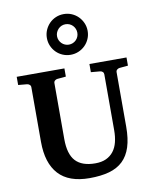

<svg xmlns="http://www.w3.org/2000/svg" viewBox="-106 -1078 941 1173"><g transform="rotate(-10 364.5 -491.5)"><path d="M649.9 -615.2Q641.6 -614.3 634.8 -608.4Q627.9 -602.5 627.9 -592.8V-253.9Q627.9 -180.2 611.3 -128.7Q594.7 -77.1 561 -44.9Q527.3 -12.7 475.8 1.7Q424.3 16.1 354 16.1Q225.1 16.1 162.1 -53Q99.1 -122.1 99.1 -253.9V-592.8Q99.1 -602.5 92 -608.4Q85 -614.3 76.2 -615.2L22 -620.1V-670.9H317.9V-620.1L264.2 -615.2Q255.9 -614.3 249 -608.4Q242.2 -602.5 242.2 -592.8V-246.1Q242.2 -152.3 281.7 -109.6Q321.3 -66.9 403.8 -66.9Q443.4 -66.9 471.2 -79.8Q499 -92.8 517.1 -116.2Q535.2 -139.6 543.5 -172.6Q551.8 -205.6 551.8 -246.1V-592.8Q551.8 -602.5 545.4 -608.4Q539.1 -614.3 529.8 -615.2L473.1 -620.1V-670.9H703.1V-620.1ZM433.6 -872.1Q433.6 -885.3 428.7 -896.7Q423.8 -908.2 415.3 -917Q406.7 -925.8 395.3 -930.7Q383.8 -935.5 370.6 -935.5Q357.9 -935.5 346.4 -930.7Q335 -925.8 326.4 -917Q317.9 -908.2 312.7 -896.7Q307.6 -885.3 307.6 -872.1Q307.6 -858.9 312.7 -847.4Q317.9 -835.9 326.4 -827.4Q335 -818.8 346.4 -814Q357.9 -809.1 370.6 -809.1Q383.8 -809.1 395.3 -814Q406.7 -818.8 415.3 -827.4Q423.8 -835.9 428.7 -847.4Q433.6 -858.9 433.6 -872.1ZM497.6 -872.1Q497.6 -845.7 487.5 -822.8Q477.5 -799.8 460.2 -782.7Q442.9 -765.6 419.9 -755.9Q397 -746.1 370.6 -746.1Q344.7 -746.1 321.8 -755.9Q298.8 -765.6 281.7 -782.7Q264.6 -799.8 254.6 -822.8Q244.6 -845.7 244.6 -872.1Q244.6 -898.4 254.6 -921.4Q264.6 -944.3 281.7 -961.7Q298.8 -979 321.8 -988.8Q344.7 -998.5 370.6 -998.5Q397 -998.5 419.9 -988.8Q442.9 -979 460.2 -961.7Q477.5 -944.3 487.5 -921.4Q497.6 -898.4 497.6 -872.1Z"/></g></svg>

Font: Charis SIL APac
Style: Bold
Weight: 700
Foundry: SIL International
Version: Version 5.000